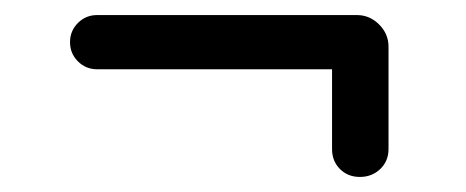

<svg xmlns="http://www.w3.org/2000/svg" viewBox="-20 -403 619 255"><path d="M496 -341V-205Q496 -189 485 -178.5Q474 -168 458 -168Q442 -168 431.5 -178.5Q421 -189 421 -205V-311H109Q94 -311 83.5 -321.5Q73 -332 73 -347Q73 -362 83.5 -372.5Q94 -383 109 -383H454Q471 -383 483.5 -370.5Q496 -358 496 -341Z"/></svg>

Font: Varela Round
Style: Regular
Weight: 400
Designer: Joe Prince
Foundry: Joe Prince
Version: Version 1.000